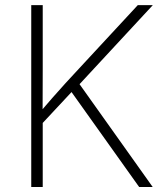

<svg xmlns="http://www.w3.org/2000/svg" viewBox="-20 -748 663 768"><path d="M139.2 -243.7 134.3 -292.5Q162.1 -325.2 188.2 -355Q214.4 -384.8 241 -414.1Q267.6 -443.4 296.4 -474.1L531.2 -727.5H591.3L288.6 -400.9L282.7 -397.5ZM105 0V-727.5H150.9V-472.2L150.4 -299.8L150.9 -274.4V0ZM536.6 0 257.3 -392.1 288.6 -424.8 590.8 0Z"/></svg>

Font: Inter ExtraLight
Style: Regular
Weight: 250
Designer: Rasmus Andersson
Foundry: rsms
Version: Version 4.001;git-66647c0bb